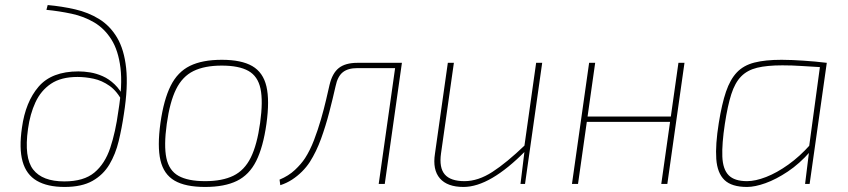

<svg xmlns="http://www.w3.org/2000/svg" viewBox="-20 -729 3363 761"><path d="M169 -709Q225 -704 277.5 -692Q330 -680 373 -653.5Q416 -627 444 -580Q472 -533 480 -459Q488 -385 471 -277Q463 -222 450.5 -170Q438 -118 413.5 -77Q389 -36 346.5 -12Q304 12 236 12Q168 12 126 -12.5Q84 -37 69.5 -89Q55 -141 67 -223Q81 -325 133 -385.5Q185 -446 291 -446Q313 -446 337.5 -442Q362 -438 387 -427Q412 -416 434.5 -394.5Q457 -373 474 -338L467 -323Q445 -367 414.5 -388.5Q384 -410 351 -417Q318 -424 287 -424Q222 -424 182 -397Q142 -370 120.5 -323.5Q99 -277 91 -218Q75 -104 111.5 -57Q148 -10 235 -10Q312 -10 354 -45Q396 -80 417 -143Q438 -206 449 -288Q466 -391 457.5 -460Q449 -529 421.5 -572.5Q394 -616 353.5 -640Q313 -664 264 -674.5Q215 -685 164 -690Z M859 -492Q937 -492 980 -467Q1023 -442 1036 -386.5Q1049 -331 1036 -238Q1023 -146 995.5 -91Q968 -36 919 -12Q870 12 793 12Q715 12 672 -13Q629 -38 616 -93.5Q603 -149 616 -242Q629 -334 656.5 -389Q684 -444 733 -468Q782 -492 859 -492ZM859 -469Q791 -469 747 -447.5Q703 -426 678 -375.5Q653 -325 641 -238Q629 -152 639.5 -102.5Q650 -53 687.5 -32Q725 -11 793 -11Q861 -11 905 -32.5Q949 -54 974 -104.5Q999 -155 1011 -242Q1023 -328 1012.5 -377.5Q1002 -427 964.5 -448Q927 -469 859 -469Z M1560 -480 1557 -459H1396Q1359 -459 1338.5 -442.5Q1318 -426 1310 -387Q1299 -338 1285 -284Q1271 -230 1252.5 -179Q1234 -128 1208 -87Q1195 -67 1177 -49Q1159 -31 1137.5 -17Q1116 -3 1091 5L1088 -17Q1124 -32 1149 -55.5Q1174 -79 1189 -102Q1209 -133 1224.5 -173.5Q1240 -214 1252 -255.5Q1264 -297 1272.5 -333.5Q1281 -370 1286 -392Q1297 -439 1323 -459.5Q1349 -480 1397 -480ZM1573 -480 1505 0H1481L1549 -480Z M1779 -480 1728 -121Q1720 -64 1743 -37.5Q1766 -11 1821 -11Q1875 -11 1931.5 -47.5Q1988 -84 2061 -154L2062 -130Q1993 -60 1931.5 -24Q1870 12 1817 12Q1753 12 1723.5 -22Q1694 -56 1704 -120L1755 -480ZM2129 -480 2061 0H2043L2059 -131L2058 -147L2105 -480Z M2339 -480 2271 0H2247L2315 -480ZM2648 -267 2645 -246H2300L2303 -267ZM2693 -480 2625 0H2601L2669 -480Z M3078 -492Q3100 -492 3121.5 -491Q3143 -490 3165.5 -488.5Q3188 -487 3210.5 -485Q3233 -483 3257 -480L3247 -462Q3193 -465 3156.5 -467.5Q3120 -470 3081 -470Q3020 -470 2981 -460.5Q2942 -451 2917.5 -426Q2893 -401 2878.5 -355.5Q2864 -310 2853 -238Q2841 -159 2843 -108.5Q2845 -58 2868 -34.5Q2891 -11 2941 -11Q2974 -11 3016.5 -27.5Q3059 -44 3104.5 -76.5Q3150 -109 3191 -155V-128Q3149 -80 3102.5 -49Q3056 -18 3014 -3Q2972 12 2941 12Q2880 12 2851.5 -15.5Q2823 -43 2819 -99Q2815 -155 2829 -242Q2841 -317 2857.5 -365.5Q2874 -414 2900.5 -442Q2927 -470 2970 -481Q3013 -492 3078 -492ZM3232 -480H3257L3189 0H3171L3186 -122L3184 -126Z"/></svg>

Font: Exo 2 Thin
Style: Italic
Weight: 250
Italic angle: -8°
Designer: Natanael Gama
Foundry: Natanael Gama
Version: Version 2.010